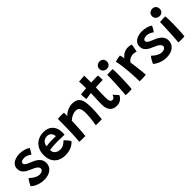

<svg xmlns="http://www.w3.org/2000/svg" viewBox="242 -1933 3189 3189"><g transform="rotate(-45 1837.0 -338.0)"><path d="M247.5 40Q193 40 145.2 26.2Q97.5 12.5 62.2 -7.8Q27 -28 9.5 -47Q13 -55.5 21 -71.8Q29 -88 39.8 -106.8Q50.5 -125.5 61.2 -141.8Q72 -158 80.5 -166Q103.5 -144 132.2 -123.5Q161 -103 192.2 -90Q223.5 -77 252 -77Q276.5 -77 296 -83.8Q315.5 -90.5 327 -103.8Q338.5 -117 338.5 -136Q338.5 -158 320.5 -176.5Q302.5 -195 274 -210.5Q245.5 -226 213 -238.5Q170.5 -255.5 134.2 -277Q98 -298.5 76.2 -330.5Q54.5 -362.5 54.5 -411Q54.5 -460 83.2 -493.5Q112 -527 158.8 -544Q205.5 -561 259 -561Q312.5 -561 364 -546.5Q415.5 -532 447 -508Q444 -499 435.5 -481.5Q427 -464 415 -444.5Q403 -425 389.5 -408.5Q368 -425.5 335.8 -441Q303.5 -456.5 267 -456.5Q247 -456.5 227.5 -452Q208 -447.5 195.5 -436.8Q183 -426 183 -407.5Q183 -390.5 196 -377Q209 -363.5 232.8 -351.8Q256.5 -340 288 -327.5Q321.5 -315 353.8 -298.5Q386 -282 412.2 -259.5Q438.5 -237 454 -207.8Q469.5 -178.5 469.5 -140.5Q469.5 -80.5 439.2 -40.2Q409 0 358.8 20Q308.5 40 247.5 40Z M1018 -97Q1005.5 -81 984.8 -63.8Q964 -46.5 935 -32.2Q906 -18 868 -9Q830 0 783 0Q707.5 0 649.8 -29.5Q592 -59 559.8 -116.2Q527.5 -173.5 527.5 -258Q527.5 -341.5 561.5 -403.2Q595.5 -465 656 -499Q716.5 -533 796 -533Q896.5 -533 954 -475.2Q1011.5 -417.5 1015.5 -317Q1016 -299.5 1015.2 -284.8Q1014.5 -270 1012 -253Q1005 -253.5 982 -254.2Q959 -255 929.5 -255.8Q900 -256.5 872.8 -257Q845.5 -257.5 830 -257.5Q784.5 -257.5 739.5 -253.2Q694.5 -249 662.5 -244Q662.5 -233.5 664 -223.5Q665.5 -213.5 668 -204.5Q675.5 -180.5 693.8 -163.2Q712 -146 737.8 -137Q763.5 -128 792 -128Q819.5 -128 841.5 -135.5Q863.5 -143 880.8 -154.5Q898 -166 911 -178.5Q924 -191 934 -200.5Q937 -198 948 -187Q959 -176 973 -160.5Q987 -145 999.2 -128Q1011.5 -111 1018 -97ZM666.5 -328.5Q693.5 -333 731.8 -336.5Q770 -340 820 -340Q846.5 -340 866.2 -339.2Q886 -338.5 894 -338Q894 -350.5 890.5 -365Q886 -384.5 873.2 -402.8Q860.5 -421 840 -432.5Q819.5 -444 790.5 -444Q754.5 -444 727 -428.8Q699.5 -413.5 683.8 -387.2Q668 -361 666.5 -328.5Z M1241.5 6.5Q1228 7 1209 6.8Q1190 6.5 1170 6.5Q1153.5 5.5 1132.2 4.8Q1111 4 1102 3Q1107 -39 1110.2 -90.8Q1113.5 -142.5 1115.8 -206Q1118 -269.5 1119 -346.8Q1120 -424 1120 -517Q1137 -519.5 1160 -520.8Q1183 -522 1206 -522Q1222.5 -522 1237.8 -521.2Q1253 -520.5 1264.5 -518.5Q1265 -514 1265 -500Q1265 -486 1265 -469.2Q1265 -452.5 1264.5 -439.5Q1279.5 -458.5 1310.2 -479.8Q1341 -501 1381.2 -515.5Q1421.5 -530 1463 -530Q1539.5 -530 1579.8 -499.5Q1620 -469 1634.8 -408.5Q1649.5 -348 1649.5 -257.5Q1649.5 -224.5 1647.8 -181.8Q1646 -139 1642.2 -91.8Q1638.5 -44.5 1633 1.5Q1624 2.5 1604.8 3.2Q1585.5 4 1564 4Q1542 4 1521.8 3.2Q1501.5 2.5 1491.5 1.5Q1497 -31.5 1503.2 -74.8Q1509.5 -118 1513.8 -165Q1518 -212 1518 -255Q1518 -300 1510.8 -333.8Q1503.5 -367.5 1483.5 -386.2Q1463.5 -405 1424.5 -405Q1389.5 -405 1358.5 -393Q1327.5 -381 1303 -364Q1278.5 -347 1262 -332Q1261 -251 1257.2 -185Q1253.5 -119 1249.2 -70.5Q1245 -22 1241.5 6.5Z M2122 -74.5Q2113 -54.5 2094.2 -31.8Q2075.5 -9 2045 6.8Q2014.5 22.5 1969 22.5Q1910 22.5 1873.5 -2.5Q1837 -27.5 1820.2 -69.2Q1803.5 -111 1803.5 -160.5Q1803.5 -187 1804.2 -218.8Q1805 -250.5 1806 -283.2Q1807 -316 1808.2 -345.5Q1809.5 -375 1810.8 -397.8Q1812 -420.5 1812.5 -432.5Q1770 -428 1735.5 -422.8Q1701 -417.5 1689.5 -415Q1685 -438.5 1682.8 -464Q1680.5 -489.5 1679.5 -508.5Q1678.5 -527.5 1678.5 -532.5Q1707 -536.5 1741.5 -540.2Q1776 -544 1812.5 -546Q1812 -560.5 1811.8 -587Q1811.5 -613.5 1811 -635.5Q1810.5 -655 1809 -674.2Q1807.5 -693.5 1806.5 -706L1936.5 -716.5Q1936.5 -710 1937.2 -685.8Q1938 -661.5 1938 -627.5Q1938 -612.5 1938.2 -591.8Q1938.5 -571 1938.5 -552.5Q1955 -553.5 1977 -554.5Q1999 -555.5 2012 -556Q2034 -557 2052.5 -557Q2071 -557 2083.5 -556.8Q2096 -556.5 2100 -556.5Q2103 -536 2103.8 -503.8Q2104.5 -471.5 2104.5 -448Q2099.5 -448.5 2071.5 -448Q2043.5 -447.5 2016.5 -446.5Q1997 -446 1974 -444.5Q1951 -443 1936.5 -441.5Q1936 -430.5 1935 -409.8Q1934 -389 1933.2 -363.2Q1932.5 -337.5 1931.5 -310.5Q1930.5 -283.5 1930 -259Q1929.5 -234.5 1929.5 -217Q1929.5 -184.5 1933 -157.5Q1936.5 -130.5 1948.8 -114.2Q1961 -98 1987 -98Q2004.5 -98 2016 -109Q2027.5 -120 2034.8 -134.5Q2042 -149 2047 -160Q2052.5 -152.5 2063.5 -139.8Q2074.5 -127 2086.8 -113.5Q2099 -100 2108.8 -89.2Q2118.5 -78.5 2122 -74.5Z M2336 -0.5Q2328 0 2307 1.5Q2286 3 2263.5 3Q2245.5 3 2228 2Q2210.5 1 2194 -1Q2196.5 -14 2199.5 -54.5Q2202.5 -95 2205.8 -150Q2209 -205 2212 -263.8Q2215 -322.5 2216.8 -373.8Q2218.5 -425 2218.5 -455.5Q2227 -456 2244 -457Q2261 -458 2281 -458.8Q2301 -459.5 2319 -460Q2337 -460.5 2347 -460.5Q2349.5 -445.5 2350.8 -413.5Q2352 -381.5 2352 -341.5Q2352 -295.5 2350.8 -243.2Q2349.5 -191 2347.5 -141.5Q2345.5 -92 2342.2 -54.2Q2339 -16.5 2336 -0.5ZM2288.5 -529.5Q2247 -529.5 2220 -554Q2193 -578.5 2193 -617.5Q2193 -645 2206 -664.2Q2219 -683.5 2240 -693.8Q2261 -704 2284.5 -704Q2322.5 -704 2346.8 -678.8Q2371 -653.5 2371 -614.5Q2371 -579 2347.8 -554.2Q2324.5 -529.5 2288.5 -529.5Z M2614 -446.5Q2626.5 -470 2652 -490.5Q2677.5 -511 2711.2 -524Q2745 -537 2782 -537Q2805 -537 2828.2 -532.5Q2851.5 -528 2863 -520.5L2835.5 -381Q2824.5 -385.5 2806.5 -391Q2788.5 -396.5 2764.5 -396.5Q2739 -396.5 2714.8 -388Q2690.5 -379.5 2670 -364Q2649.5 -348.5 2635 -327.5Q2640.5 -296 2646.8 -249.2Q2653 -202.5 2658.5 -153.2Q2664 -104 2667.8 -63.5Q2671.5 -23 2671.5 -3.5Q2640.5 0.5 2599.8 1.5Q2559 2.5 2522 2Q2522 -41.5 2519.8 -94.5Q2517.5 -147.5 2513.5 -204.2Q2509.5 -261 2503.5 -316.8Q2497.5 -372.5 2489.8 -422Q2482 -471.5 2473 -509Q2493.5 -515 2518.8 -520.5Q2544 -526 2565 -529.5Q2586 -533 2592 -533.5Q2598 -518.5 2605.5 -491.2Q2613 -464 2614 -446.5Z M3121.5 40Q3067 40 3019.2 26.2Q2971.5 12.5 2936.2 -7.8Q2901 -28 2883.5 -47Q2887 -55.5 2895 -71.8Q2903 -88 2913.8 -106.8Q2924.5 -125.5 2935.2 -141.8Q2946 -158 2954.5 -166Q2977.5 -144 3006.2 -123.5Q3035 -103 3066.2 -90Q3097.5 -77 3126 -77Q3150.5 -77 3170 -83.8Q3189.5 -90.5 3201 -103.8Q3212.5 -117 3212.5 -136Q3212.5 -158 3194.5 -176.5Q3176.5 -195 3148 -210.5Q3119.5 -226 3087 -238.5Q3044.5 -255.5 3008.2 -277Q2972 -298.5 2950.2 -330.5Q2928.5 -362.5 2928.5 -411Q2928.5 -460 2957.2 -493.5Q2986 -527 3032.8 -544Q3079.5 -561 3133 -561Q3186.5 -561 3238 -546.5Q3289.5 -532 3321 -508Q3318 -499 3309.5 -481.5Q3301 -464 3289 -444.5Q3277 -425 3263.5 -408.5Q3242 -425.5 3209.8 -441Q3177.5 -456.5 3141 -456.5Q3121 -456.5 3101.5 -452Q3082 -447.5 3069.5 -436.8Q3057 -426 3057 -407.5Q3057 -390.5 3070 -377Q3083 -363.5 3106.8 -351.8Q3130.5 -340 3162 -327.5Q3195.5 -315 3227.8 -298.5Q3260 -282 3286.2 -259.5Q3312.5 -237 3328 -207.8Q3343.5 -178.5 3343.5 -140.5Q3343.5 -80.5 3313.2 -40.2Q3283 0 3232.8 20Q3182.5 40 3121.5 40Z M3575 -0.5Q3567 0 3546 1.5Q3525 3 3502.5 3Q3484.5 3 3467 2Q3449.5 1 3433 -1Q3435.5 -14 3438.5 -54.5Q3441.5 -95 3444.8 -150Q3448 -205 3451 -263.8Q3454 -322.5 3455.8 -373.8Q3457.5 -425 3457.5 -455.5Q3466 -456 3483 -457Q3500 -458 3520 -458.8Q3540 -459.5 3558 -460Q3576 -460.5 3586 -460.5Q3588.5 -445.5 3589.8 -413.5Q3591 -381.5 3591 -341.5Q3591 -295.5 3589.8 -243.2Q3588.5 -191 3586.5 -141.5Q3584.5 -92 3581.2 -54.2Q3578 -16.5 3575 -0.5ZM3527.5 -529.5Q3486 -529.5 3459 -554Q3432 -578.5 3432 -617.5Q3432 -645 3445 -664.2Q3458 -683.5 3479 -693.8Q3500 -704 3523.5 -704Q3561.5 -704 3585.8 -678.8Q3610 -653.5 3610 -614.5Q3610 -579 3586.8 -554.2Q3563.5 -529.5 3527.5 -529.5Z"/></g></svg>

Font: Grandstander Thin SemiBold
Style: Regular
Weight: 600
Version: Version 1.200